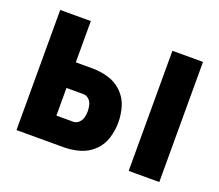

<svg xmlns="http://www.w3.org/2000/svg" viewBox="-95 -663 909 796"><g transform="rotate(20 360.0 -265.0)"><path d="M540 0H675V-530H540ZM45 0H254Q289 0 323.5 -10Q358 -20 384 -45Q410 -70 420.5 -104.5Q431 -139 431 -174Q431 -210 420.5 -244Q410 -278 384 -303Q358 -328 323.5 -338Q289 -348 254 -348H180V-530H45ZM180 -113V-235H254Q268 -235 278.5 -225.5Q289 -216 292.5 -202Q296 -188 296 -174Q296 -160 292.5 -146.5Q289 -133 278.5 -123Q268 -113 254 -113Z"/></g></svg>

Font: Iosevka Sparkle Extrabold
Style: Regular
Weight: 800
Designer: Belleve Invis
Foundry: Belleve Invis
Version: Version 4.5.0; ttfautohint (v1.8.3)